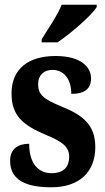

<svg xmlns="http://www.w3.org/2000/svg" viewBox="-20 -786 448 816"><path d="M157 -619V-606H225C282 -645 370 -721 391 -756V-766H242C225 -721 183 -662 157 -619ZM197 10C321 10 385 -58 385 -161C385 -258 329 -298 240 -334C164 -365 142 -384 142 -429C142 -467 167 -489 203 -489C248 -489 283 -454 283 -387C341 -387 367 -410 367 -453C367 -501 324 -548 216 -548C104 -548 29 -496 29 -389C29 -294 77 -254 177 -212C244 -184 274 -163 274 -120C274 -80 254 -50 199 -50C142 -50 104 -92 104 -175C60 -175 23 -156 23 -103C23 -36 67 10 197 10Z"/></svg>

Font: Noto Serif Tamil ExtraCondensed ExtraBold
Style: Regular
Weight: 800
Width: 2
Designer: Indian Type Foundry, Tom Grace, and the Monotype Design Team
Foundry: Monotype Imaging Inc.
Version: Version 2.004